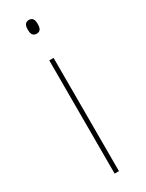

<svg xmlns="http://www.w3.org/2000/svg" viewBox="-178 -684 541 713"><g transform="rotate(-30 92.0 -327.0)"><path d="M101.5 0H83V-485.5H101.5ZM92.5 -594.5Q82 -594.5 76.5 -601.2Q71 -608 71 -622V-626.5Q71 -640 76.5 -646.8Q82 -653.5 92.5 -653.5Q103 -653.5 108.2 -646.8Q113.5 -640 113.5 -626.5V-622Q113.5 -608 108.2 -601.2Q103 -594.5 92.5 -594.5Z"/></g></svg>

Font: Anek Devanagari Thin
Style: Regular
Weight: 250
Designer: Kailash Malviya (Devanagari) & Yesha Goshar (Latin)
Foundry: Ek Type
Version: Version 1.003